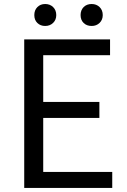

<svg xmlns="http://www.w3.org/2000/svg" viewBox="-20 -928 628 948"><path d="M99.6 0V-733.4H523.4V-655.3H193.4V-424.8H470.7V-345.7H193.4V-79.1H534.2V0ZM257.8 -853.5Q257.8 -830.1 242.2 -814.9Q226.6 -799.8 203.1 -799.8Q179.7 -799.8 164.6 -814.5Q149.4 -829.1 149.4 -853.5Q149.4 -877.9 164.6 -893.1Q179.7 -908.2 203.1 -908.2Q226.6 -908.2 242.2 -893.1Q257.8 -877.9 257.8 -853.5ZM432.6 -799.8Q408.2 -799.8 393.1 -814.5Q377.9 -829.1 377.9 -853.5Q377.9 -877.9 393.1 -893.1Q408.2 -908.2 432.6 -908.2Q456.1 -908.2 471.7 -893.1Q487.3 -877.9 487.3 -853.5Q487.3 -830.1 471.7 -814.9Q456.1 -799.8 432.6 -799.8Z"/></svg>

Font: irohakakuC Regular
Style: Regular
Weight: 400
Designer: [Source Han Sans]
Ryoko NISHIZUKA Ë•øÂ°öÊ∂ºÂ≠ê (kana & ideographs); Paul D. Hunt (Latin, Greek & Cyrillic); Wenlong ZHAN
Version: Version 1.001.20160904